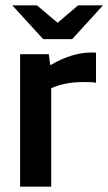

<svg xmlns="http://www.w3.org/2000/svg" viewBox="-20 -696 404 716"><path d="M171 0H55V-494H162L167 -454H170Q207 -476 245 -488Q283 -500 319 -500Q329 -500 332.5 -500Q336 -500 338 -499V-387Q332 -389 322.5 -389.5Q313 -390 290 -390Q255 -390 225 -384Q195 -378 171 -367ZM26 -676H118L195 -611L271 -676H364L249 -550H141Z"/></svg>

Font: Blinker SemiBold
Style: Regular
Weight: 600
Designer: Juergen Huber
Foundry: supertype
Version: Version 1.015;PS 1.15;hotconv 1.0.88;makeotf.lib2.5.647800